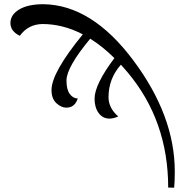

<svg xmlns="http://www.w3.org/2000/svg" viewBox="-20 -640 857 908"><path d="M803.7 247.6 775.4 247.1Q775.4 -69.3 583.5 -297.9L551.8 -334Q493.2 -268.1 493.2 -180.7Q493.2 -128.9 539.1 -89.4Q517.1 -79.1 498 -79.1Q465.8 -79.1 446.5 -105.5Q427.2 -131.8 427.2 -173.3Q427.2 -240.2 521 -365.2Q464.8 -420.9 406.7 -457Q294.4 -321.8 294.4 -259.3Q294.4 -215.8 310.3 -195.1Q326.2 -174.3 347.7 -174.3Q334 -130.9 293.9 -130.9Q269.5 -130.9 246.6 -152.1Q223.6 -173.3 223.6 -214.4Q223.6 -296.4 371.6 -477.5Q277.8 -526.4 180.2 -526.4Q112.8 -524.9 73.7 -470.7Q29.3 -492.2 29.3 -531.2Q29.3 -570.3 70.8 -595.2Q112.3 -620.1 185.1 -620.1Q414.1 -617.2 610.4 -354.7Q806.6 -92.3 806.6 171.4Q806.6 217.3 803.7 247.6Z"/></svg>

Font: Kelvinch
Style: Regular
Weight: 400
Designer: Paul James MIller
Foundry: High-Logic / Made with FontCreator
Version: Version 3.30 September 23, 2016